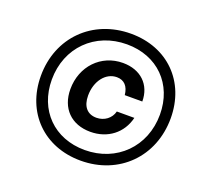

<svg xmlns="http://www.w3.org/2000/svg" viewBox="-125 -864 1098 1029"><g transform="rotate(20 423.5 -350.0)"><path d="M428 -147C527 -147 603 -206 625 -298H525C515 -257 478 -229 433 -229C381 -229 351 -264 351 -326C351 -409 400 -471 463 -471C505 -471 530 -444 535 -395H635C635 -491 569 -554 468 -554C343 -554 250 -456 250 -326C250 -217 319 -147 428 -147ZM432 16C651 16 809 -143 809 -362C809 -571 664 -716 455 -716C236 -716 77 -558 77 -339C77 -130 223 16 432 16ZM433 -45C259 -45 139 -166 139 -340C139 -523 272 -655 454 -655C628 -655 748 -535 748 -361C748 -178 615 -45 433 -45Z"/></g></svg>

Font: Uncut Sans Semibold Italic
Style: Regular
Weight: 600
Italic angle: -11°
Designer: Kasper Nordkvist
Foundry: UNCUT.wtf
Version: Version 1.304;Glyphs 3.2 (3246)